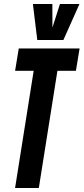

<svg xmlns="http://www.w3.org/2000/svg" viewBox="-20 -943 419 963"><path d="M360.8 -587.9H268L174.7 0H55.6L148.9 -587.9H55.7L74.1 -700H379.2ZM378.5 -922.8 297.9 -742.3H167L145 -922.8H242.6L243 -804.9L280.6 -922.8Z"/></svg>

Font: Georama
Style: Italic
Weight: 400
Width: 2
Italic angle: -9°
Designer: Jean-Baptiste Levee
Foundry: Production Type
Version: Version 1.000